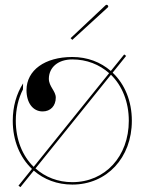

<svg xmlns="http://www.w3.org/2000/svg" viewBox="-20 -757 595 790"><path d="M270.5 -600 277.5 -593 424 -727C427 -730 424.5 -734 423 -735.5C421.5 -737 417.5 -738.5 414.5 -735.5ZM277.5 -522.5C164.5 -522.5 89.5 -468 89 -386.5C89 -333.5 115.5 -298.5 155.5 -298.5C188 -298.5 209.5 -321.5 209.5 -355.5C209.5 -382.5 181 -401 181 -433C181.5 -480.5 219.5 -512.5 277.5 -512.5C337 -512.5 389 -491.5 429 -456L118.5 -70.5C72.5 -115.5 45 -182 45 -260C45 -308 55.5 -352 74.5 -389L75 -414C48 -371.5 32.5 -319 32.5 -260C32.5 -178.5 62 -109 111.5 -62L56 7L64 13L119 -55C161 -18.5 215.5 2.5 277.5 2.5C419.5 2.5 522.5 -108 522.5 -260C522.5 -341.5 493 -411 443.5 -458L499 -527L491 -533L436 -465C394 -501.5 339.5 -522.5 277.5 -522.5ZM277.5 -7.5C218 -7.5 166 -28.5 126 -64L436.5 -449.5C482.5 -404.5 510 -338 510 -260C510 -113.5 412.5 -7.5 277.5 -7.5Z"/></svg>

Font: ZnikomitNo24
Style: Regular
Weight: 500
Designer: gluk
Foundry: gluk
Version: Version 0.55